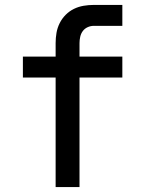

<svg xmlns="http://www.w3.org/2000/svg" viewBox="-20 -760 590 780"><path d="M206 0V-445H73V-530H206V-585Q206 -606 209.5 -626.5Q213 -647 222.5 -666Q232 -685 247 -700Q262 -715 280.5 -724Q299 -733 319.5 -736.5Q340 -740 361 -740H477V-655H361Q348 -655 336 -649.5Q324 -644 316.5 -634Q309 -624 306 -611Q303 -598 303 -585V-530H477V-445H303V0Z"/></svg>

Font: Lode Dark Term
Style: Bold
Weight: 700
Monospace: yes
Designer: Belleve Invis
Foundry: Belleve Invis
Version: Version 29.2.0